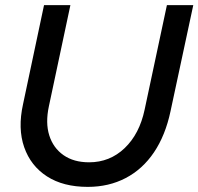

<svg xmlns="http://www.w3.org/2000/svg" viewBox="-20 -720 775 750"><path d="M323 10Q227 10 163.5 -31Q100 -72 74.5 -145Q49 -218 70 -313L152 -700H255L171 -305Q157 -240 172.5 -191Q188 -142 228 -114Q268 -86 328 -86Q409 -86 467 -141.5Q525 -197 545 -292L632 -700H735L646 -285Q626 -191 581.5 -125Q537 -59 471 -24.5Q405 10 323 10Z"/></svg>

Font: Red Hat Display SemiBold
Style: Italic
Weight: 600
Italic angle: -12°
Designer: Pentagram, MCKL
Foundry: Pentagram, MCKL
Version: Version 1.023